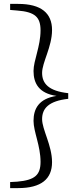

<svg xmlns="http://www.w3.org/2000/svg" viewBox="-20 -793 413 985"><path d="M330 -315C230 -326 196 -364 196 -419C196 -473 247 -553 247 -639C247 -725 192 -773 73 -773H32V-742L68 -739C160 -732 188 -705 188 -637C188 -555 152 -483 152 -429C152 -365 180 -314 270 -301C180 -287 152 -236 152 -173C152 -117 188 -45 188 37C188 104 160 131 68 139L32 141V172H73C192 172 247 125 247 39C247 -47 196 -128 196 -182C196 -237 230 -275 330 -286Z"/></svg>

Font: Noto Serif CJK KR Light
Style: Regular
Weight: 300
Designer: Ryoko NISHIZUKA 西塚涼子 (kana & ideographs); Frank Grießhammer (Latin, Greek & Cyrillic); Wenlong ZHANG 张文龙 (bopomofo); San
Foundry: Adobe
Version: Version 2.001;hotconv 1.1.0;makeotfexe 2.6.0